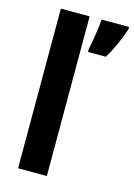

<svg xmlns="http://www.w3.org/2000/svg" viewBox="-116 -821 619 883"><g transform="rotate(15 193.0 -380.0)"><path d="M198 0V-760H61V0ZM386 -750V-760H255C253 -721 240 -645 233 -613V-600H318C346 -645 371 -702 386 -750Z"/></g></svg>

Font: Noto Sans Lao UI Cond
Style: Bold
Weight: 700
Width: 3
Designer: Monotype Design Team
Foundry: Monotype Imaging Inc.
Version: Version 2.000